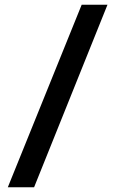

<svg xmlns="http://www.w3.org/2000/svg" viewBox="-20 -695 481 811"><path d="M325 -675H434L124 96H13Z"/></svg>

Font: Gemunu Libre
Style: Bold
Weight: 700
Designer: Puspanada Ekanayake, Sola Matas, Pathum Egodawatta, Kosala Senevirathne
Foundry: mooniak
Version: Version 1.100